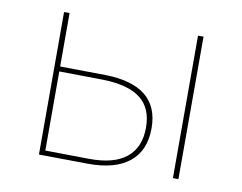

<svg xmlns="http://www.w3.org/2000/svg" viewBox="-63 -600 865 686"><g transform="rotate(10 370.0 -257.5)"><path d="M117 0V-517H137V-323L303 -321Q399 -319 448 -279.5Q497 -240 497 -162Q497 -81 445 -39Q393 3 294 2ZM477 -161Q477 -232 432 -266.5Q387 -301 296 -303L137 -305V-18L296 -16Q386 -15 431.5 -52Q477 -89 477 -161ZM603 -517H623V0H603Z"/></g></svg>

Font: iiserrat Thin
Style: Regular
Weight: 100
Designer: Akira Ohta
Foundry: Akira Ohta
Version: Version 1.200;Glyphs 3.3.1 (3343)